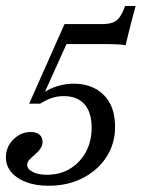

<svg xmlns="http://www.w3.org/2000/svg" viewBox="-51 -494 481 634"><path d="M109.7 119.4Q67.7 119.4 36.3 107.7Q4.8 96 -13.3 75Q-31.5 54 -31.5 25.8Q-31.5 -8.9 -6.9 -33.5Q17.7 -58.1 50.8 -58.1Q68.5 -58.1 79 -49.6Q89.5 -41.1 89.5 -25.8Q89.5 -12.9 81.9 -2.4Q74.2 8.1 64.1 16.5Q54 25 46.4 33.1Q38.7 41.1 38.7 50.8Q38.7 64.5 57.3 73.8Q75.8 83.1 104 83.1Q147.6 83.1 180.6 62.9Q213.7 42.7 232.7 7.7Q251.6 -27.4 251.6 -72.6Q251.6 -123.4 227.8 -150Q204 -176.6 159.7 -176.6Q139.5 -176.6 121.8 -171Q104 -165.3 81.5 -151.6H45.2L162.1 -414.5H284.7Q307.3 -414.5 321 -419.4Q334.7 -424.2 344 -437.1Q353.2 -450 362.1 -474.2H396.8Q387.9 -441.1 381.9 -418.1Q375.8 -395.2 371.8 -377.8Q367.7 -360.5 363.7 -344.4Q360.5 -346 341.5 -347.2Q322.6 -348.4 296 -348.4H168.5L97.6 -191.1Q116.9 -203.2 141.9 -210.5Q166.9 -217.7 191.9 -217.7Q254 -217.7 291.5 -180.6Q329 -143.5 329 -75Q329 -19.4 300.4 24.6Q271.8 68.5 222.2 94Q172.6 119.4 109.7 119.4Z"/></svg>

Font: Playfair 9pt
Style: Italic
Weight: 400
Italic angle: -15.6°
Designer: Claus Eggers Sørensen
Foundry: Claus Eggers Sørensen
Version: Version 2.001;gftools[0.9.30]